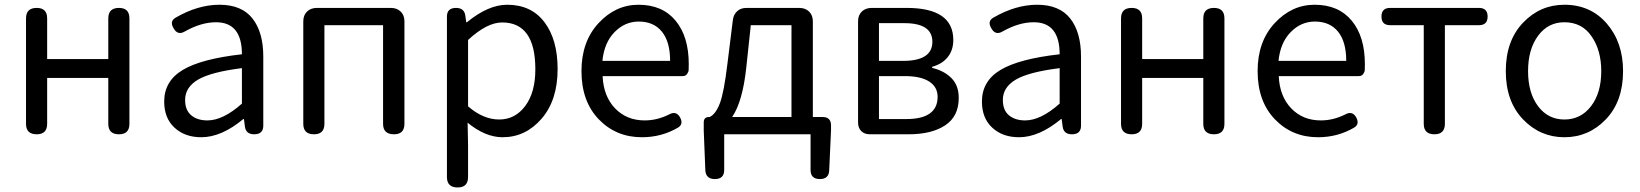

<svg xmlns="http://www.w3.org/2000/svg" viewBox="-20 -577 7045 825"><path d="M445.3 -242.2H182.6V-44.9Q182.6 0 137.7 0Q91.8 0 91.8 -44.9V-498Q91.8 -543 137.7 -543Q182.6 -543 182.6 -498V-323.2H445.3V-498Q445.3 -543 491.2 -543Q536.1 -543 536.1 -498V-44.9Q536.1 0 491.2 0Q445.3 0 445.3 -44.9Z M1111.3 -334V-37.1Q1111.3 0 1072.3 0Q1036.1 0 1032.2 -34.2L1028.3 -65.4H1025.4Q931.6 12.7 844.7 12.7Q774.4 12.7 730 -28.3Q685.5 -69.3 685.5 -140.6Q685.5 -228.5 765.1 -276.4Q844.7 -324.2 1019.5 -343.8Q1019.5 -481.4 908.2 -481.4Q844.7 -481.4 775.4 -442.4Q743.2 -422.9 725.6 -456.1Q708 -485.4 734.4 -501Q830.1 -556.6 922.9 -556.6Q1018.6 -556.6 1064.9 -497.6Q1111.3 -438.5 1111.3 -334ZM1019.5 -131.8V-284.2Q886.7 -267.6 831.1 -234.9Q775.4 -202.1 775.4 -147.5Q775.4 -103.5 801.8 -81.5Q828.1 -59.6 871.1 -59.6Q938.5 -59.6 1019.5 -131.8Z M1341.8 -543H1659.2Q1685.5 -543 1701.7 -527.3Q1717.8 -511.7 1717.8 -485.4V-44.9Q1717.8 0 1672.9 0Q1626 0 1626 -44.9V-468.8H1374V-44.9Q1374 0 1329.1 0Q1283.2 0 1283.2 -44.9V-485.4Q1283.2 -511.7 1299.3 -527.3Q1315.4 -543 1341.8 -543Z M1900.4 183.6V-505.9Q1900.4 -543 1939.5 -543Q1975.6 -543 1979.5 -508.8L1983.4 -481.4H1986.3Q2078.1 -556.6 2159.2 -556.6Q2262.7 -556.6 2319.3 -481.9Q2376 -407.2 2376 -280.3Q2376 -146.5 2307.1 -66.9Q2238.3 12.7 2139.6 12.7Q2065.4 12.7 1989.3 -49.8L1991.2 44.9V183.6Q1991.2 228.5 1946.3 228.5Q1900.4 228.5 1900.4 183.6ZM1991.2 -405.3V-120.1Q2056.6 -63.5 2125 -63.5Q2193.4 -63.5 2236.8 -121.6Q2280.3 -179.7 2280.3 -279.3Q2280.3 -480.5 2137.7 -480.5Q2072.3 -480.5 1991.2 -405.3Z M2939.5 -301.8Q2939.5 -284.2 2939 -275.9Q2938.5 -267.6 2932.1 -258.8Q2925.8 -250 2913.1 -250H2569.3Q2573.2 -163.1 2623 -111.3Q2672.9 -59.6 2750 -59.6Q2803.7 -59.6 2854.5 -85Q2885.7 -102.5 2902.3 -72.3Q2918 -43 2892.6 -28.3Q2822.3 12.7 2738.3 12.7Q2627 12.7 2552.7 -64.5Q2478.5 -141.6 2478.5 -271.5Q2478.5 -398.4 2551.8 -477.5Q2625 -556.6 2723.6 -556.6Q2826.2 -556.6 2882.8 -488.3Q2939.5 -419.9 2939.5 -301.8ZM2568.4 -315.4H2859.4Q2859.4 -397.5 2824.2 -440.9Q2789.1 -484.4 2724.6 -484.4Q2665 -484.4 2620.6 -439Q2576.2 -393.6 2568.4 -315.4Z M3126 -74.2H3380.9V-468.8H3206.1L3186.5 -285.2Q3170.9 -140.6 3126 -74.2ZM3462.9 0H3091.8V153.3Q3091.8 192.4 3051.8 192.4Q3012.7 192.4 3010.7 154.3L3003.9 -16.6V-50.8Q3003.9 -74.2 3026.4 -74.2H3029.3Q3055.7 -86.9 3073.2 -133.3Q3090.8 -179.7 3105.5 -301.8L3128.9 -490.2Q3131.8 -514.6 3147.5 -528.8Q3163.1 -543 3187.5 -543H3414.1Q3440.4 -543 3456.5 -527.3Q3472.7 -511.7 3472.7 -485.4V-74.2H3514.6Q3550.8 -74.2 3550.8 -38.1V-16.6L3543 154.3Q3542 192.4 3502.9 192.4Q3462.9 192.4 3462.9 153.3Z M3883.8 0H3717.8Q3694.3 0 3680.7 -13.7Q3667 -27.3 3667 -50.8V-485.4Q3667 -511.7 3683.1 -527.3Q3699.2 -543 3725.6 -543H3876Q4076.2 -543 4076.2 -405.3Q4076.2 -361.3 4052.2 -331.5Q4028.3 -301.8 3985.4 -290V-285.2Q4036.1 -273.4 4067.9 -241.7Q4099.6 -210 4099.6 -156.2Q4099.6 -77.1 4041.5 -38.6Q3983.4 0 3883.8 0ZM3866.2 -477.5H3756.8V-315.4H3860.4Q3986.3 -315.4 3986.3 -397.5Q3986.3 -477.5 3866.2 -477.5ZM3756.8 -65.4H3874Q4008.8 -65.4 4008.8 -161.1Q4008.8 -203.1 3972.7 -226.6Q3936.5 -250 3868.2 -250H3756.8Z M4625 -334V-37.1Q4625 0 4585.9 0Q4549.8 0 4545.9 -34.2L4542 -65.4H4539.1Q4445.3 12.7 4358.4 12.7Q4288.1 12.7 4243.7 -28.3Q4199.2 -69.3 4199.2 -140.6Q4199.2 -228.5 4278.8 -276.4Q4358.4 -324.2 4533.2 -343.8Q4533.2 -481.4 4421.9 -481.4Q4358.4 -481.4 4289.1 -442.4Q4256.8 -422.9 4239.3 -456.1Q4221.7 -485.4 4248 -501Q4343.8 -556.6 4436.5 -556.6Q4532.2 -556.6 4578.6 -497.6Q4625 -438.5 4625 -334ZM4533.2 -131.8V-284.2Q4400.4 -267.6 4344.7 -234.9Q4289.1 -202.1 4289.1 -147.5Q4289.1 -103.5 4315.4 -81.5Q4341.8 -59.6 4384.8 -59.6Q4452.1 -59.6 4533.2 -131.8Z M5150.4 -242.2H4887.7V-44.9Q4887.7 0 4842.8 0Q4796.9 0 4796.9 -44.9V-498Q4796.9 -543 4842.8 -543Q4887.7 -543 4887.7 -498V-323.2H5150.4V-498Q5150.4 -543 5196.3 -543Q5241.2 -543 5241.2 -498V-44.9Q5241.2 0 5196.3 0Q5150.4 0 5150.4 -44.9Z M5844.7 -301.8Q5844.7 -284.2 5844.2 -275.9Q5843.8 -267.6 5837.4 -258.8Q5831.1 -250 5818.4 -250H5474.6Q5478.5 -163.1 5528.3 -111.3Q5578.1 -59.6 5655.3 -59.6Q5709 -59.6 5759.8 -85Q5791 -102.5 5807.6 -72.3Q5823.2 -43 5797.9 -28.3Q5727.5 12.7 5643.6 12.7Q5532.2 12.7 5458 -64.5Q5383.8 -141.6 5383.8 -271.5Q5383.8 -398.4 5457 -477.5Q5530.3 -556.6 5628.9 -556.6Q5731.4 -556.6 5788.1 -488.3Q5844.7 -419.9 5844.7 -301.8ZM5473.6 -315.4H5764.6Q5764.6 -397.5 5729.5 -440.9Q5694.3 -484.4 5629.9 -484.4Q5570.3 -484.4 5525.9 -439Q5481.4 -393.6 5473.6 -315.4Z M5953.1 -543H6335Q6372.1 -543 6372.1 -505.9Q6372.1 -468.8 6335 -468.8H6188.5V-44.9Q6188.5 0 6143.6 0Q6097.7 0 6097.7 -44.9V-468.8H5953.1Q5916 -468.8 5916 -505.9Q5916 -543 5953.1 -543Z M6702.1 -556.6Q6814.5 -556.6 6884.3 -475.6Q6954.1 -394.5 6954.1 -271.5Q6954.1 -141.6 6880.4 -64.5Q6806.6 12.7 6702.1 12.7Q6597.7 12.7 6523.9 -64.5Q6450.2 -141.6 6450.2 -271.5Q6450.2 -401.4 6523.9 -479Q6597.7 -556.6 6702.1 -556.6ZM6860.4 -271.5Q6860.4 -360.4 6818.8 -420.9Q6777.3 -481.4 6702.1 -481.4Q6631.8 -481.4 6588.9 -423.3Q6545.9 -365.2 6545.9 -271.5Q6545.9 -177.7 6588.9 -120.6Q6631.8 -63.5 6702.1 -63.5Q6772.5 -63.5 6816.4 -120.6Q6860.4 -177.7 6860.4 -271.5Z"/></svg>

Font: GenSenMaruGothic TW TTF Regular
Style: Regular
Weight: 400
Version: Version 1.301